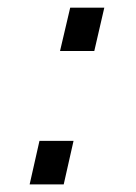

<svg xmlns="http://www.w3.org/2000/svg" viewBox="-20 -486 358 506"><path d="M138.2 -351.6 165 -465.8H254.9L228.5 -351.6ZM58.1 0 84 -114.7H173.8L147.9 0Z"/></svg>

Font: HK Grotesk Medium Legacy Italic
Style: Regular
Weight: 500
Italic angle: -13°
Designer: Alfredo Marco Pradil
Foundry: Hanken Design Co.
Version: Version 2.022;PS 002.022;hotconv 1.0.88;makeotf.lib2.5.64775